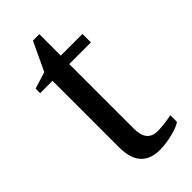

<svg xmlns="http://www.w3.org/2000/svg" viewBox="-190 -605 658 658"><g transform="rotate(-45 138.5 -276.5)"><path d="M272 -17Q257 -6 224 2Q191 10 163 10Q70 10 70 -96V-418H10V-440L71 -459L120 -563H151V-459H256V-418H151V-105Q151 -41 203 -41Q229 -41 272 -49Z"/></g></svg>

Font: Libra Serif Modern
Style: Regular
Weight: 400
Designer: Stefan Peev, Context Ltd
Foundry: Stefan Peev, Context Ltd
Version: Version 1.000